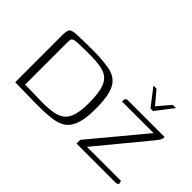

<svg xmlns="http://www.w3.org/2000/svg" viewBox="-89 -855 1145 1145"><g transform="rotate(45 483.5 -283.0)"><path d="M682 -569H708L776 -488L845 -569H872L788 -460H766ZM537 -226Q537 -141 519 -94Q501 -47 467.5 -27Q434 -7 387 -2Q340 3 282 3Q258 3 229 2.5Q200 2 171 1.5Q142 1 119.5 0.5Q97 0 85 0V-397Q85 -428 92 -442.5Q99 -457 134 -460Q147 -461 172 -461.5Q197 -462 226 -462.5Q255 -463 282.5 -463Q310 -463 326 -462Q377 -459 416 -452.5Q455 -446 482.5 -423.5Q510 -401 523.5 -354Q537 -307 537 -226ZM137 -32Q144 -32 163.5 -31.5Q183 -31 207 -30.5Q231 -30 253 -29.5Q275 -29 287 -29Q342 -29 379.5 -36.5Q417 -44 440 -64.5Q463 -85 473.5 -123.5Q484 -162 484 -225Q484 -310 466.5 -354.5Q449 -399 408 -415Q367 -431 293 -431Q279 -431 251.5 -431Q224 -431 196.5 -430Q169 -429 155 -426Q147 -424 142 -417.5Q137 -411 137 -390ZM660 -30H947L950 -20Q954 -10 948 -5Q942 0 929 0H602V-31L883 -369H617V-379Q617 -389 621.5 -394Q626 -399 636 -399H946Q947 -390 943.5 -381Q940 -372 933 -362Q926 -352 915 -339Z"/></g></svg>

Font: Genos Light
Style: Regular
Weight: 300
Designer: Robert E. Leuschke
Foundry: Robert E. Leuschke
Version: Version 1.010